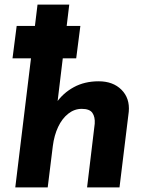

<svg xmlns="http://www.w3.org/2000/svg" viewBox="-20 -809 635 829"><path d="M224 -366Q252 -407 298.5 -432.5Q345 -458 406 -458Q468 -458 504.5 -421.5Q541 -385 536 -327L496 0H356L389 -275Q391 -304 379 -321.5Q367 -339 333 -339Q301 -339 274.5 -318Q248 -297 231 -261Q214 -225 208 -178L186 0H46L142 -789H279L225 -341ZM52 -697H327L309 -557H34Z"/></svg>

Font: Josefin Sans Thin
Style: Bold Italic
Weight: 700
Italic angle: -7°
Version: Version 2.000